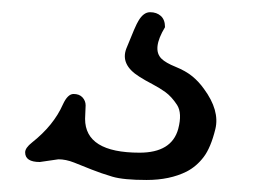

<svg xmlns="http://www.w3.org/2000/svg" viewBox="-20 -79 438 313"><path d="M249 -34.7Q227.5 1 243.2 16.6Q250 23.4 266.4 30Q282.7 36.6 293.5 45.4Q304.2 54.2 312.5 65.9Q338.4 101.1 331.1 131.3Q323.7 161.6 312 177Q300.3 192.4 284.2 200.7Q256.8 214.4 219 214.4Q181.2 214.4 163.1 209Q145 203.6 129.6 197.5Q114.3 191.4 100.8 186Q87.4 180.7 75.2 180.7L44.9 185.1Q21 185.1 21 169.4Q21 162.1 32.2 153.3Q67.4 125.5 82.5 91.3Q90.3 74.2 99.9 74.2Q109.4 74.2 114.5 79.8Q119.6 85.4 119.6 92.8L118.7 114.7Q118.7 169.9 207.5 169.9Q259.8 169.9 270.5 131.3Q277.3 105.5 268.6 92Q259.8 78.6 249.8 71.3Q239.7 64 228.3 58.1Q216.8 52.2 207 45.9Q175.8 26.4 186 0Q201.2 -38.1 205.6 -44.9Q213.9 -59.1 224.6 -59.1Q235.4 -59.1 242.2 -53Q249 -46.9 249 -34.7Z"/></svg>

Font: Snowburst One
Style: Regular
Weight: 400
Designer: Annet Stirling
Foundry: Annet Stirling
Version: Version 1.001